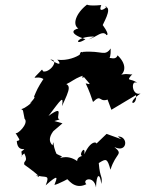

<svg xmlns="http://www.w3.org/2000/svg" viewBox="-20 -784 632 836"><path d="M217 -257 240 -264C216 -266 268 -335 191 -279C246 -351 258 -372 250 -322C284 -397 298 -421 239 -423C263 -395 299 -447 346 -455C316 -441 373 -445 334 -462C375 -412 381 -415 353 -421C367 -393 380 -356 385 -340C426 -380 407 -329 462 -356L447 -354L465 -306L572 -370C580 -320 520 -327 592 -377C553 -364 548 -442 578 -422C552 -447 522 -424 559 -464C552 -451 529 -475 485 -448C524 -455 539 -499 492 -543C480 -511 439 -553 443 -515C445 -542 463 -505 462 -573C435 -536 426 -565 340 -558C340 -550 333 -569 327 -546C315 -537 274 -518 229 -524C236 -520 259 -486 199 -525C247 -524 183 -449 157 -480C204 -426 191 -436 163 -481C105 -421 137 -460 169 -440C143 -400 141 -393 128 -363C141 -360 91 -319 120 -339C62 -288 63 -322 80 -303L87 -267C108 -247 52 -193 47 -206C63 -177 73 -174 53 -170C57 -110 109 -152 73 -124C81 -89 61 -99 86 -116C105 -76 80 -87 86 -67C162 -13 159 -4 136 -22C176 -6 200 -30 179 23C238 -30 229 -10 217 21C228 21 297 -15 271 -4C273 -11 301 46 356 18C335 -3 389 -22 398 32C400 -32 416 -30 421 17C428 -21 416 -2 410 -74C442 -94 447 -96 461 -45C485 -122 519 -109 478 -144C535 -115 541 -191 493 -190L508 -178L444 -201L394 -153C414 -159 381 -188 347 -112C354 -158 320 -109 338 -105C302 -96 322 -64 317 -82C265 -120 223 -82 250 -103C212 -118 211 -129 229 -107C203 -162 219 -181 208 -150C218 -148 172 -167 218 -220C184 -188 210 -211 252 -247ZM365 -612C404 -625 424 -652 443 -633C436 -632 467 -620 428 -674C420 -668 476 -753 437 -754C463 -764 401 -714 421 -762C360 -756 357 -766 359 -764C310 -726 294 -677 321 -660C299 -655 276 -639 352 -613C301 -580 308 -626 390 -625Z"/></svg>

Font: Asimov Aggro
Style: It
Weight: 500
Designer: Google
Version: Version 2.000980; 2014